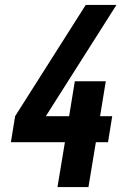

<svg xmlns="http://www.w3.org/2000/svg" viewBox="-20 -755 540 775"><path d="M212 0 242 -181H24L41 -286L326 -735H450L165 -286H259L282 -427H407L384 -286H433L416 -181H367L337 0Z"/></svg>

Font: Iosevka Term Curly Extrabold
Style: Italic
Weight: 800
Italic angle: -9°
Designer: Belleve Invis
Foundry: Belleve Invis
Version: Version 32.3.0